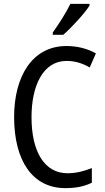

<svg xmlns="http://www.w3.org/2000/svg" viewBox="-20 -963 542 993"><path d="M443 -934V-943H344C322 -898 288 -844 253 -795V-783H307C349 -819 418 -894 443 -934ZM325 -648C370 -648 410 -634 444 -614L476 -687C431 -712 379 -725 324 -725C145 -725 53 -565 53 -358C53 -129 150 10 318 10C374 10 416 1 455 -18V-94C416 -78 375 -67 329 -67C211 -67 143 -177 143 -357C143 -519 202 -648 325 -648Z"/></svg>

Font: Noto Sans Bengali Condensed
Style: Regular
Weight: 400
Width: 3
Designer: Jelle Bosma - Monotype Design Team
Foundry: Monotype Imaging Inc.
Version: Version 2.003